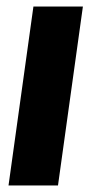

<svg xmlns="http://www.w3.org/2000/svg" viewBox="-20 -566 279 586"><path d="M157 0 233 -546H82L6 0Z"/></svg>

Font: Plus Jakarta Sans ExtraBold
Style: Italic
Weight: 800
Italic angle: -8°
Designer: Gumpita Rahayu
Foundry: Tokotype
Version: Version 2.071;gftools[0.9.30]